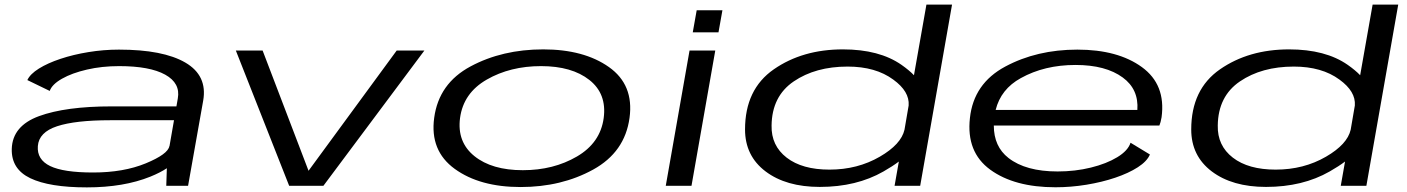

<svg xmlns="http://www.w3.org/2000/svg" viewBox="-20 -805 6098 832"><path d="M700.5 0 703 -76Q674.5 -57 631.5 -39.5Q516 7 356.5 7Q194 7 111.2 -32.8Q28.5 -72.5 31 -160Q34 -259.5 149.2 -301.8Q264.5 -344 464 -344H744.5L750.5 -378.5Q762.5 -444.5 695.8 -481.5Q629 -518.5 496.5 -518.5Q421.5 -518.5 356.8 -503.5Q292 -488.5 248.8 -464Q205.5 -439.5 195.5 -411L98.5 -458Q110.5 -484 148.5 -507.8Q186.5 -531.5 242 -550Q297.5 -568.5 363 -579.2Q428.5 -590 495.5 -590Q687 -590 783.2 -533.8Q879.5 -477.5 860.5 -369L795 0ZM714.5 -172 734 -284H457Q306.5 -284 227.5 -258Q148.5 -232 144 -172Q139.5 -113.5 197.2 -85.5Q255 -57.5 383.5 -57.5Q515.5 -57.5 611.8 -97.2Q708 -137 714 -172Z M1233 0 1002 -586H1118L1317 -65L1699 -586H1819L1381.5 0Z M2236 5.5Q2059 5.5 1950.5 -73.2Q1842 -152 1861.5 -294.5Q1881.5 -443.5 2019 -517.2Q2156.5 -591 2334 -591Q2510.5 -591 2619 -514.2Q2727.5 -437.5 2708 -294.5Q2688 -146 2550.5 -70.2Q2413 5.5 2236 5.5ZM2245.5 -67.5Q2378.5 -67.5 2480 -126.8Q2581.5 -186 2596 -293.5Q2610 -398.5 2534 -458.5Q2458 -518.5 2324.5 -518.5Q2191 -518.5 2089.5 -460.2Q1988 -402 1973.5 -293.5Q1960 -189.5 2035.8 -128.5Q2111.5 -67.5 2245.5 -67.5Z M2865 0 2968 -586H3079.5L2976.5 0ZM2999 -760.5H3110.5L3093.5 -665H2982Z M3856.5 0 3875 -105Q3848 -84.5 3808.5 -62Q3691.5 5 3532.5 5Q3386.5 5 3297.5 -62.2Q3208.5 -129.5 3208.5 -244Q3208.5 -418 3333 -504.5Q3457.5 -591 3632.5 -591Q3790.5 -591 3886.5 -524Q3920 -500.5 3940.5 -479L3994.5 -785H4105.5L3967.5 0ZM3899.5 -243 3917.5 -348Q3922 -408.5 3851 -460Q3774.5 -516.5 3653 -516.5Q3514 -516.5 3419.5 -452.2Q3325 -388 3323.5 -261Q3321.5 -174 3388.8 -122Q3456 -70 3574.5 -70Q3696 -70 3792.5 -126Q3885 -179.5 3899.5 -243Z M4554 6.5Q4375.5 6.5 4271 -69.8Q4166.5 -146 4183 -293.5Q4199 -443 4336 -516.5Q4473 -590 4648.5 -590Q4824 -590 4928.2 -514.2Q5032.5 -438.5 5013.5 -297Q5009.5 -273.5 5004 -261H4286.5Q4286.5 -170 4350 -120.5Q4425 -62 4563 -62Q4639 -62 4707 -78.8Q4775 -95.5 4821.5 -123.8Q4868 -152 4879 -186.5L4963 -135.5Q4950.5 -106 4910.5 -80.2Q4870.5 -54.5 4812.8 -35Q4755 -15.5 4687.8 -4.5Q4620.5 6.5 4554 6.5ZM4294.5 -328.5H4908.5Q4915 -418 4845.5 -469Q4771.5 -523.5 4640.5 -523.5Q4506 -523.5 4403.5 -466.5Q4317 -419 4294.5 -328.5Z M5790 0 5808.5 -105Q5781.5 -84.5 5742 -62Q5625 5 5466 5Q5320 5 5231 -62.2Q5142 -129.5 5142 -244Q5142 -418 5266.5 -504.5Q5391 -591 5566 -591Q5724 -591 5820 -524Q5853.5 -500.5 5874 -479L5928 -785H6039L5901 0ZM5833 -243 5851 -348Q5855.5 -408.5 5784.5 -460Q5708 -516.5 5586.5 -516.5Q5447.5 -516.5 5353 -452.2Q5258.5 -388 5257 -261Q5255 -174 5322.2 -122Q5389.5 -70 5508 -70Q5629.5 -70 5726 -126Q5818.5 -179.5 5833 -243Z"/></svg>

Font: Anybody UltraExpanded Regular
Style: Italic
Weight: 400
Width: 9
Italic angle: -10°
Designer: Tyler Finck
Foundry: Etcetera Type Company
Version: Version 1.010; ttfautohint (v1.8.3) -l 8 -r 50 -G 200 -x 14 